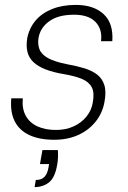

<svg xmlns="http://www.w3.org/2000/svg" viewBox="-20 -558 521 783"><path d="M201 12Q141 12 100 -7Q59 -26 40 -63.5Q21 -101 26 -157H73Q69 -115 85 -86Q101 -57 133 -42.5Q165 -28 208 -28Q248 -28 280 -42.5Q312 -57 332.5 -82.5Q353 -108 358 -138Q366 -179 354.5 -201.5Q343 -224 314.5 -236Q286 -248 239 -256Q197 -263 166 -275Q135 -287 116.5 -304.5Q98 -322 92 -346Q86 -370 91 -402Q99 -443 124.5 -473.5Q150 -504 192 -521Q234 -538 289 -538Q362 -538 402.5 -500.5Q443 -463 438 -390H392Q398 -439 369.5 -468.5Q341 -498 282 -498Q218 -498 181 -471.5Q144 -445 137 -403Q133 -378 141 -357Q149 -336 176 -321Q203 -306 254 -296Q293 -289 324 -279.5Q355 -270 376 -254Q397 -238 405.5 -211Q414 -184 406 -142Q398 -97 370 -62Q342 -27 299 -7.5Q256 12 201 12ZM121 205 126 176Q150 176 162 162.5Q174 149 178 124L180 111H143L153 54H216Q217 68 216.5 83.5Q216 99 213 115Q204 167 179.5 186Q155 205 121 205Z"/></svg>

Font: DM Sans 9pt ExtraLight
Style: Italic
Weight: 250
Italic angle: -10°
Version: Version 4.004;gftools[0.9.30]